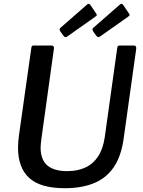

<svg xmlns="http://www.w3.org/2000/svg" viewBox="-20 -982 753 1012"><path d="M632 -253Q619 -158 579 -100Q539 -42 474 -16Q409 10 322 10Q193 10 134 -44Q75 -98 75 -204Q75 -221 76.5 -239Q78 -257 81 -276L145 -729Q146 -737 148.5 -739.5Q151 -742 157 -742H251Q259 -742 262.5 -737Q266 -732 264 -724L198 -249Q197 -237 195.5 -226.5Q194 -216 194 -205Q194 -140 229.5 -110Q265 -80 334 -80Q389 -80 430 -99Q471 -118 497 -157.5Q523 -197 532 -258L598 -730Q600 -738 602 -740Q604 -742 610 -742H686Q693 -742 696 -737Q699 -732 698 -725L632 -253ZM457 -955 484 -915Q489 -909 490 -904Q491 -899 481 -893L335 -790Q327 -785 323 -786.5Q319 -788 315 -793L299 -815Q295 -820 294.5 -825.5Q294 -831 296 -833L439 -958Q444 -963 449 -961.5Q454 -960 457 -955ZM630 -955 657 -915Q662 -909 663 -904Q664 -899 654 -893L508 -790Q501 -785 496.5 -786.5Q492 -788 488 -793L472 -815Q469 -820 468 -825.5Q467 -831 469 -833L612 -958Q617 -963 622 -961.5Q627 -960 630 -955Z"/></svg>

Font: Libre Franklin Medium
Style: Italic
Weight: 500
Italic angle: -8°
Designer: Pablo Impallari, Rodrigo Fuenzalida, Nhung Nguyen
Foundry: Impallari Type
Version: Version 3.000